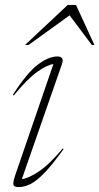

<svg xmlns="http://www.w3.org/2000/svg" viewBox="-20 -752 404 782"><path d="M41.5 -37 197.5 -491Q172 -488 131.8 -459.5Q91.5 -431 36 -363L32.5 -366Q88.5 -453.5 132.8 -487.8Q177 -522 213.5 -522Q243 -522 232.5 -491.5L69 -22.5Q95 -25 138 -53.5Q181 -82 235.5 -147.5L239 -145Q194.5 -82.5 162 -48.8Q129.5 -15 104.2 -2.5Q79 10 55.5 10Q34.5 10 34.2 -2.5Q34 -15 41.5 -37ZM82 -569 256 -732H289.5L364.5 -569H354L263.5 -689.5L96.5 -569Z"/></svg>

Font: Newsreader 72pt ExtraLight
Style: Italic
Weight: 275
Italic angle: -17°
Designer: Hugues Gentile
Foundry: Production Type
Version: Version 1.003; ttfautohint (v1.8.3)